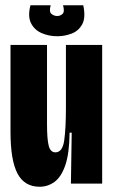

<svg xmlns="http://www.w3.org/2000/svg" viewBox="-20 -699 431 731"><path d="M131 12Q73 12 46.5 -38.5Q20 -89 20 -197V-528H159V-226Q159 -169 165.5 -144Q172 -119 191 -119Q218 -119 224.5 -164.5Q231 -210 231 -290V-528H369V-253V0H250L253 -194H245Q244 -114 228.5 -69.5Q213 -25 187.5 -6.5Q162 12 131 12ZM96 -679H173Q166 -654 176 -646Q186 -638 198 -638Q209 -638 218 -646Q227 -654 220 -679H297Q307 -632 293 -606.5Q279 -581 252.5 -571Q226 -561 198 -561Q166 -561 138.5 -573Q111 -585 98 -611Q85 -637 96 -679Z"/></svg>

Font: Bricolage Grotesque 96pt Condensed Bricolage Grotesque 48pt Condensed Regular
Style: Bold
Weight: 700
Width: 3
Designer: Mathieu Triay
Foundry: Atelier Triay
Version: Version 1.001; ttfautohint (v1.8.4.7-5d5b);gftools[0.9.33.de